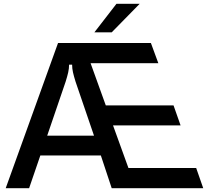

<svg xmlns="http://www.w3.org/2000/svg" viewBox="-20 -989 1099 1009"><path d="M133 0H10L285 -763H773L812 -657H456L536 -435H892L929 -330H574L655 -106H1011L1048 0H567L510 -172H192ZM228 -276H474L377 -560Q368 -589 363.5 -609Q359 -629 359 -649H343Q343 -629 338.5 -609Q334 -589 325 -560ZM567 -819H476L592 -969H714Z"/></svg>

Font: Open Sauce Sans Medium
Style: Regular
Weight: 500
Designer: Alfredo Marco Pradil
Foundry: Creative Sauce Fz LLC
Version: Version 1.477